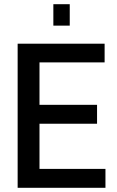

<svg xmlns="http://www.w3.org/2000/svg" viewBox="-20 -894 558 914"><path d="M64 0V-686H478V-597H168V-395H442V-305H168V-90H482V0ZM234 -772V-874H312V-772Z"/></svg>

Font: Archivo Condensed Medium
Style: Regular
Weight: 500
Width: 3
Designer: Hector Gatti
Foundry: Omnibus-Type
Version: Version 2.001